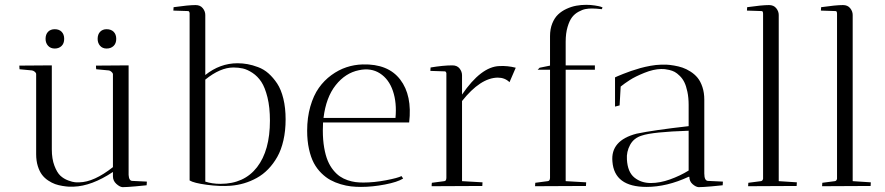

<svg xmlns="http://www.w3.org/2000/svg" viewBox="-20 -771 3670 796"><path d="M448.2 -40V-58.1Q359.9 0.5 285.2 2.9Q274.9 3.4 265.1 2.9Q255.4 2.4 238.8 -0.2Q222.2 -2.9 208.5 -7.8Q194.8 -12.7 179.7 -22.7Q164.6 -32.7 154.1 -46.6Q143.6 -60.5 136.7 -82.5Q129.9 -104.5 129.9 -131.8V-463.9Q129.9 -468.8 124.3 -473.4Q118.7 -478 112.8 -479L61 -483.9Q61 -486.8 60.5 -491.7Q60.1 -496.6 60.1 -499L194.8 -500V-151.9Q194.8 -112.3 205.6 -84Q216.3 -55.7 230.2 -42.7Q244.1 -29.8 262.7 -22.9Q281.2 -16.1 291 -15.4Q300.8 -14.6 309.1 -15.1Q369.6 -16.1 448.2 -78.1V-464.8Q446.8 -469.2 441.4 -473.9Q436 -478.5 431.2 -479L378.9 -483.9Q377.9 -489.7 377.9 -499L513.2 -500V-45.9Q514.6 -21 528.8 -21L588.9 -18.1L587.9 -2.9Q580.6 -2 542.7 1.5Q504.9 4.9 487.8 4.9Q476.1 3.9 462.2 -8.8Q448.2 -21.5 448.2 -40ZM168.9 -609.9Q168.9 -628.4 179.2 -639.2Q189.5 -649.9 207 -649.9Q225.1 -649.9 235.6 -639.2Q246.1 -628.4 246.1 -609.9Q246.1 -590.8 235.1 -580.3Q224.1 -569.8 207 -569.8Q189.5 -569.8 179.2 -581.3Q168.9 -592.8 168.9 -609.9ZM384.8 -609.9Q384.8 -628.4 395 -639.2Q405.3 -649.9 421.9 -649.9Q440.4 -649.9 451.2 -639.2Q461.9 -628.4 461.9 -609.9Q461.9 -590.8 450.7 -580.3Q439.5 -569.8 421.9 -569.8Q404.8 -569.8 394.8 -581.3Q384.8 -592.8 384.8 -609.9Z M831.1 -709V-460Q892.1 -508.8 964.8 -508.8Q985.8 -508.8 1006.1 -505.1Q1026.4 -501.5 1050 -492.7Q1073.7 -483.9 1093.3 -466.6Q1112.8 -449.2 1129.2 -424.6Q1145.5 -399.9 1154.8 -361.8Q1164.1 -323.7 1164.1 -275.9Q1164.1 -229 1155 -189.2Q1146 -149.4 1129.6 -120.6Q1113.3 -91.8 1091.8 -69.6Q1070.3 -47.4 1044.4 -33.2Q1018.6 -19 991.9 -11.2Q965.3 -3.4 937 -1Q891.1 2.4 837.2 -4.9Q783.2 -12.2 766.1 -22.9V-716.8Q764.6 -725.1 759.8 -725.1L698.7 -727.1L699.7 -741.2Q761.2 -750 791 -750Q810.1 -750 820.6 -737.1Q831.1 -724.1 831.1 -709ZM947.8 -491.2Q893.1 -491.2 831.1 -440.9V-18.1Q859.4 -8.8 894 -8.8Q992.2 -8.8 1045.7 -77.9Q1099.1 -147 1099.1 -271Q1099.1 -326.2 1088.9 -367.4Q1078.6 -408.7 1063.5 -431.6Q1048.3 -454.6 1026.9 -468.8Q1005.4 -482.9 986.8 -487.1Q968.3 -491.2 947.8 -491.2Z M1676.3 -263.2H1319.3Q1318.4 -252 1318.4 -230Q1318.4 -190.9 1324 -158.7Q1329.6 -126.5 1338.9 -104.5Q1348.1 -82.5 1361.6 -65.9Q1375 -49.3 1389.4 -39.6Q1403.8 -29.8 1421.1 -23.9Q1438.5 -18.1 1453.9 -16.1Q1469.2 -14.2 1486.3 -14.2Q1530.8 -14.2 1580.3 -23.7Q1629.9 -33.2 1644.5 -41L1651.4 -30.8Q1627.9 -16.1 1575.9 -6.1Q1523.9 3.9 1476.6 3.9Q1455.1 3.9 1435.3 1.7Q1415.5 -0.5 1392.3 -7.3Q1369.1 -14.2 1349.9 -24.7Q1330.6 -35.2 1312.3 -53.2Q1293.9 -71.3 1281.2 -95Q1268.6 -118.7 1261 -153.1Q1253.4 -187.5 1253.4 -229Q1253.4 -283.7 1266.6 -329.6Q1279.8 -375.5 1301.8 -406.5Q1323.7 -437.5 1353.8 -459.5Q1383.8 -481.4 1416.3 -492.2Q1448.7 -502.9 1483.4 -503.9Q1588.9 -506.8 1639.2 -441.2Q1689.5 -375.5 1676.3 -263.2ZM1468.3 -480Q1412.1 -468.8 1371.8 -418Q1331.5 -367.2 1321.3 -282.2H1619.6Q1625.5 -345.2 1608.9 -394Q1592.3 -442.9 1555.2 -466.8Q1518.1 -490.7 1468.3 -480Z M1895.5 -459V-378.9Q1974.6 -494.6 2050.3 -497.1Q2084.5 -499 2118.2 -490.2L2092.3 -430.2Q2073.2 -449.2 2043.5 -449.2Q1971.7 -448.2 1895.5 -352.1V-20L1980.5 -15.1Q1980.5 -14.6 1980 -7.6Q1979.5 -0.5 1979.5 0L1769.5 1Q1769.5 -8.3 1770.5 -13.2L1822.3 -20Q1830.6 -21 1830.6 -34.2V-467.8Q1828.6 -475.1 1824.2 -475.1L1764.2 -477.1L1765.1 -491.2Q1817.9 -500 1855.5 -500Q1875 -500 1885.3 -487.1Q1895.5 -474.1 1895.5 -459Z M2260.3 -481.9H2209L2217.3 -490.2L2260.3 -499V-621.1Q2260.3 -650.4 2269.5 -673.6Q2278.8 -696.8 2293.7 -710.9Q2308.6 -725.1 2328.9 -734.4Q2349.1 -743.7 2369.1 -747.3Q2389.2 -751 2410.2 -751Q2428.7 -751 2445.8 -748.3Q2462.9 -745.6 2470.7 -743.2L2478 -740.2L2475.1 -732.9Q2451.2 -735.8 2434.1 -735.8Q2419.9 -735.8 2407.2 -733.4Q2394.5 -731 2378.7 -722.4Q2362.8 -713.9 2351.8 -699.7Q2340.8 -685.5 2333 -659.2Q2325.2 -632.8 2325.2 -598.1V-500H2446.3V-481.9H2325.2V-20L2410.2 -15.1Q2410.2 -14.6 2409.7 -7.6Q2409.2 -0.5 2409.2 0L2198.2 1Q2198.2 -1.5 2198.7 -6.1Q2199.2 -10.7 2199.2 -13.2L2251 -20Q2260.3 -21 2260.3 -34.2Z M2837.9 -38.1H2835Q2744.6 3.9 2660.2 3.9Q2526.9 3.9 2519 -101.1Q2510.7 -188.5 2619.1 -216.8Q2688.5 -231.4 2835 -248V-335.9Q2835 -366.2 2829.8 -390.6Q2824.7 -415 2817.1 -430.2Q2809.6 -445.3 2798.1 -456.5Q2786.6 -467.8 2777.1 -472.9Q2767.6 -478 2754.9 -481Q2742.2 -483.9 2735.8 -484.4Q2729.5 -484.9 2721.2 -484.9Q2689.5 -484.4 2651.4 -469Q2613.3 -453.6 2591.1 -439.2Q2568.8 -424.8 2553.2 -412.1L2548.8 -334L2529.8 -329.1V-450.2L2540.5 -455.1Q2551.3 -459.5 2563.7 -464.6Q2576.2 -469.7 2595.9 -476.6Q2615.7 -483.4 2635 -488.8Q2654.3 -494.1 2677.2 -498.3Q2700.2 -502.4 2720.2 -502.9Q2732.4 -503.4 2743.9 -502.9Q2755.4 -502.4 2774.4 -499.3Q2793.5 -496.1 2809.3 -490.7Q2825.2 -485.4 2842.5 -474.4Q2859.9 -463.4 2872.1 -448.5Q2884.3 -433.6 2892.1 -410.2Q2899.9 -386.7 2899.9 -357.9V-51.8Q2899.9 -21 2916 -21L2977.1 -18.1L2976.1 -2.9Q2966.8 -1.5 2929.4 1.7Q2892.1 4.9 2876 4.9Q2864.3 3.9 2851.1 -7.8Q2837.9 -19.5 2837.9 -38.1ZM2678.2 -12.2Q2715.8 -12.2 2757.6 -27.1Q2799.3 -42 2835 -64V-229Q2685.1 -224.1 2641.1 -209Q2607.9 -199.2 2592.3 -170.4Q2576.7 -141.6 2579.1 -109.9Q2582 -57.6 2610.1 -34.9Q2638.2 -12.2 2678.2 -12.2Z M3208.5 -709V-20L3283.7 -15.1Q3283.7 -14.6 3283.2 -7.6Q3282.7 -0.5 3282.7 0L3081.5 1Q3081.5 -1.5 3082 -6.1Q3082.5 -10.7 3082.5 -13.2L3134.8 -20Q3141.6 -21 3143.6 -29.8V-713.9Q3143.6 -725.1 3137.7 -725.1L3076.7 -727.1L3077.6 -741.2Q3139.2 -750 3168.5 -750Q3187.5 -750 3198 -737.1Q3208.5 -724.1 3208.5 -709Z M3515.1 -709V-20L3590.3 -15.1Q3590.3 -14.6 3589.8 -7.6Q3589.4 -0.5 3589.4 0L3388.2 1Q3388.2 -1.5 3388.7 -6.1Q3389.2 -10.7 3389.2 -13.2L3441.4 -20Q3448.2 -21 3450.2 -29.8V-713.9Q3450.2 -725.1 3444.3 -725.1L3383.3 -727.1L3384.3 -741.2Q3445.8 -750 3475.1 -750Q3494.1 -750 3504.6 -737.1Q3515.1 -724.1 3515.1 -709Z"/></svg>

Font: Antic Didone
Style: Regular
Weight: 400
Designer: Santiago Orozco
Foundry: Santiago Orozco
Version: Version 2.000